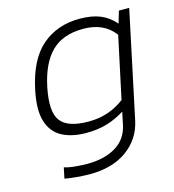

<svg xmlns="http://www.w3.org/2000/svg" viewBox="-101 -568 750 829"><g transform="rotate(-15 274.5 -154.0)"><path d="M200 176Q175 176 140.5 173Q106 170 88 166L98 118Q119 125 150 127.5Q181 130 200 130Q277 130 328 99.5Q379 69 392 8L404 -49Q364 -24 323 -12Q282 0 231 0Q168 0 124 -23Q80 -46 63.5 -98Q47 -150 65 -236Q92 -366 160.5 -425Q229 -484 329 -484Q384 -484 421.5 -468.5Q459 -453 487 -420L503 -474H549L448 3Q431 82 366 129Q301 176 200 176ZM254 -45Q302 -45 341.5 -59Q381 -73 414 -98L473 -374Q426 -438 333 -438Q242 -438 191 -387.5Q140 -337 119 -236Q97 -130 128.5 -87.5Q160 -45 254 -45Z"/></g></svg>

Font: Kanit ExtraLight
Style: Italic
Weight: 275
Italic angle: -12°
Designer: Katatrad Team
Foundry: CadsonDemak
Version: Version 2.000; ttfautohint (v1.8.3)